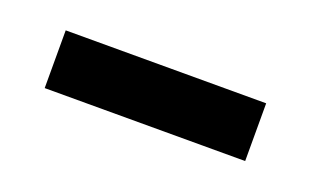

<svg xmlns="http://www.w3.org/2000/svg" viewBox="-29 -669 368 225"><g transform="rotate(20 155.5 -556.0)"><path d="M28 -520V-592H278V-520Z"/></g></svg>

Font: Noto Serif Hebrew Light
Style: Regular
Weight: 300
Version: Version 2.003